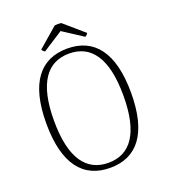

<svg xmlns="http://www.w3.org/2000/svg" viewBox="-153 -957 948 1079"><g transform="rotate(-20 320.5 -418.0)"><path d="M339 -847C327 -849 312 -849 300 -847L182 -745C185 -739 193 -731 199 -728L320 -806L440 -728C446 -731 454 -739 457 -745ZM321 12C481 12 574 -101 574 -345C574 -588 481 -701 321 -701C160 -701 67 -588 67 -345C67 -101 160 12 321 12ZM321 -18C190 -18 113 -119 113 -345C113 -570 190 -671 321 -671C452 -671 528 -570 528 -345C528 -119 452 -18 321 -18Z"/></g></svg>

Font: Arima Koshi ExtraLight
Style: Regular
Weight: 275
Designer: Joana Correia and Natanael Gama
Foundry: NDISCOVER
Version: Version 1.019;PS 001.019;hotconv 1.0.88;makeotf.lib2.5.64775